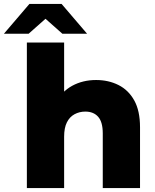

<svg xmlns="http://www.w3.org/2000/svg" viewBox="-76 -959 792 979"><path d="M61 0V-742H251V-388L207 -433Q238 -492 292 -521.5Q346 -551 414 -551Q477 -551 528 -525.5Q579 -500 608.5 -447Q638 -394 638 -310V0H448V-279Q448 -337 424.5 -363.5Q401 -390 359 -390Q329 -390 304 -376.5Q279 -363 265 -335Q251 -307 251 -262V0ZM-56 -787 74 -939H238L368 -787H242L101 -912H211L70 -787Z"/></svg>

Font: Montserrat Thin ExtraBold
Style: Regular
Weight: 800
Version: Version 9.000